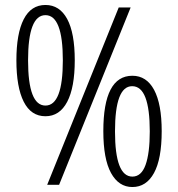

<svg xmlns="http://www.w3.org/2000/svg" viewBox="-20 -744 716 773"><path d="M163 -724Q220 -724 250.5 -667.5Q281 -611 281 -501Q281 -392 250.5 -334Q220 -276 163 -276Q105 -276 75.5 -334.5Q46 -393 46 -501Q46 -609 75.5 -666.5Q105 -724 163 -724ZM506 -714 218 0H170L458 -714ZM163 -683Q93 -683 93 -501Q93 -319 163 -319Q233 -319 233 -501Q233 -683 163 -683ZM513 -439Q570 -439 600.5 -382Q631 -325 631 -216Q631 -104 600 -47.5Q569 9 513 9Q458 9 427 -47.5Q396 -104 396 -216Q396 -439 513 -439ZM512 -397Q443 -397 443 -215Q443 -33 513 -33Q549 -33 566 -80Q583 -127 583 -215Q583 -305 565.5 -351Q548 -397 512 -397Z"/></svg>

Font: Noto Sans Condensed Light
Style: Regular
Weight: 300
Width: 3
Designer: Monotype Design Team
Foundry: Monotype Imaging Inc.
Version: Version 2.013; ttfautohint (v1.8.4.7-5d5b)